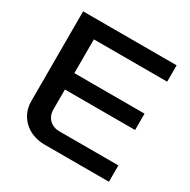

<svg xmlns="http://www.w3.org/2000/svg" viewBox="-152 -812 944 955"><g transform="rotate(30 320.0 -335.0)"><path d="M59 -670V-153C59 -67 127 0 224 0H594V-94H254C208 -94 175 -127 175 -172V-288H578V-382H175V-576H596V-670Z"/></g></svg>

Font: LT Wave Medium
Style: Regular
Weight: 500
Designer: Daniel Lyons
Version: Version 2.5 (Glyphs App)